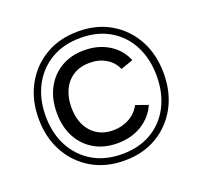

<svg xmlns="http://www.w3.org/2000/svg" viewBox="-123 -849 1054 998"><g transform="rotate(-20 403.5 -350.0)"><path d="M404 -707Q507 -707 584.5 -661Q662 -615 705.5 -534.5Q749 -454 749 -350Q749 -246 705.5 -165.5Q662 -85 584.5 -39Q507 7 404 7Q301 7 223 -39Q145 -85 101 -165.5Q57 -246 57 -350Q57 -454 101 -534.5Q145 -615 223 -661Q301 -707 404 -707ZM404 -671Q310 -671 241 -630Q172 -589 134 -516.5Q96 -444 96 -350Q96 -256 134 -183.5Q172 -111 241 -70Q310 -29 404 -29Q498 -29 567 -70Q636 -111 673 -183.5Q710 -256 710 -350Q710 -444 673 -516.5Q636 -589 567 -630Q498 -671 404 -671ZM400 -90Q327 -90 272 -122Q217 -154 186.5 -211.5Q156 -269 156 -346Q156 -423 186.5 -481Q217 -539 272 -571.5Q327 -604 400 -604Q477 -604 535 -568.5Q593 -533 619 -470L550 -446Q534 -486 495 -509.5Q456 -533 404 -533Q353 -533 315.5 -510Q278 -487 257.5 -445Q237 -403 237 -347Q237 -262 282 -211.5Q327 -161 402 -161Q452 -161 492.5 -184Q533 -207 552 -246L620 -222Q593 -161 535 -125.5Q477 -90 400 -90Z"/></g></svg>

Font: Albert Sans
Style: Regular
Weight: 400
Designer: Andreas Rasmussen
Foundry: a.Foundry
Version: Version 1.025